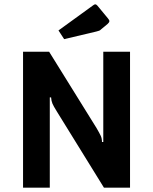

<svg xmlns="http://www.w3.org/2000/svg" viewBox="-20 -863 704 883"><path d="M86 0V-625H206L424 -274Q438 -250 443.5 -238Q449 -226 449 -210H455V-625H578V0H458L241 -351Q226 -375 221 -387Q216 -399 215 -415H209V0ZM275 -683 249 -723 409 -839Q414 -843 418 -843Q423 -843 428 -837L476 -779Q483 -771 483 -766Q483 -760 475 -753L446 -729Q441 -724 436.5 -722Q432 -720 423 -718Z"/></svg>

Font: Changa Medium
Style: Regular
Weight: 500
Designer: Eduardo Rodriguez Tunni
Foundry: Eduardo Rodriguez Tunni
Version: Version 3.003